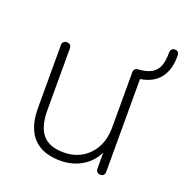

<svg xmlns="http://www.w3.org/2000/svg" viewBox="-116 -728 812 842"><g transform="rotate(20 290.0 -307.0)"><path d="M254 8Q197 8 159 -13Q121 -34 102 -75Q83 -116 83 -177V-468Q83 -479 88.5 -484.5Q94 -490 104 -490Q114 -490 119.5 -484.5Q125 -479 125 -468V-181Q125 -105 156 -68Q187 -31 254 -31Q327 -31 372.5 -79.5Q418 -128 418 -207V-463Q418 -474 423.5 -479.5Q429 -485 439 -485Q478 -488 500 -501Q522 -514 531 -538Q540 -562 540 -598Q540 -622 560 -622Q570 -622 575 -616.5Q580 -611 580 -598Q580 -533 549.5 -495Q519 -457 460 -448V-16Q460 6 440 6Q430 6 424.5 0Q419 -6 419 -16V-121H431Q412 -58 364 -25Q316 8 254 8Z"/></g></svg>

Font: Nunito ExtraLight
Style: Regular
Weight: 200
Designer: Vernon Adams
Foundry: Vernon Adams
Version: Version 3.602;April 4, 2023;FontCreator 14.0.0.2856 64-bit